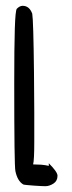

<svg xmlns="http://www.w3.org/2000/svg" viewBox="-20 -727 249 661"><path d="M29 -442Q29 -564 31 -628Q33 -692 38 -697Q48 -707 58 -707Q81 -707 91 -680Q93 -669 94.5 -618Q96 -567 97 -479Q98 -401 98 -340Q98 -279 98 -237Q98 -176 94 -161Q108 -161 121.5 -160Q135 -159 148 -156V-165Q178 -135 178 -122Q178 -104 164 -95Q150 -86 136 -86Q132 -86 120.5 -86.5Q109 -87 96 -88Q83 -89 72.5 -90Q62 -91 60 -92Q40 -104 33 -138Q29 -155 29 -442Z"/></svg>

Font: PreciousPlastic
Style: Regular
Weight: 700
Version: Version 001.006